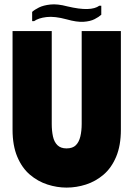

<svg xmlns="http://www.w3.org/2000/svg" viewBox="-20 -841 606 872"><path d="M529 -252V-700H351V-278Q351 -247 345 -221.5Q339 -196 324.5 -181.5Q310 -167 282 -167Q256 -167 241 -181.5Q226 -196 220.5 -221.5Q215 -247 215 -278V-700H37V-252Q37 -180 58.5 -129Q80 -78 116 -47.5Q152 -17 195.5 -3Q239 11 282 11Q327 11 370.5 -3Q414 -17 450 -47.5Q486 -78 507.5 -129Q529 -180 529 -252ZM283 -753Q228 -768 191 -763.5Q154 -759 135 -745H126V-787Q137 -797 157 -807Q177 -817 209 -820.5Q241 -824 286 -812Q341 -799 376.5 -800Q412 -801 431 -815H440V-774Q429 -764 409.5 -754Q390 -744 359.5 -742Q329 -740 283 -753Z"/></svg>

Font: Phudu ExtraBold
Style: Regular
Weight: 800
Version: Version 1.005;gftools[0.9.23]